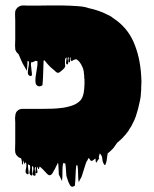

<svg xmlns="http://www.w3.org/2000/svg" viewBox="-20 -592 577 718"><path d="M508 -308Q509 -294 509 -286.5Q509 -279 508 -265V-255Q508 -253 507.5 -250.5Q507 -248 507 -245Q507 -238 506 -230Q505 -222 503 -214Q497 -184 488 -157Q483 -143 477 -132Q474 -125 470.5 -119Q467 -113 463 -108L460 -102Q456 -98 455 -96Q451 -90 449 -88L443 -82Q443 -81 441.5 -79.5Q440 -78 440 -78Q435 -73 429.5 -68Q424 -63 418 -58Q414 -53 410 -46.5Q406 -40 401 -35L395 -29L386 -21Q387 -22 384.5 -20Q382 -18 383 -19Q381 -11 380 0Q379 11 376 19Q374 25 372 25Q370 25 369 22.5Q368 20 367 19Q363 11 362.5 2Q362 -7 357 -14Q356 -15 355.5 -16Q355 -17 353 -18Q349 -5 349.5 -3Q350 -1 351 -1Q352 -1 347 6Q345 8 343 12Q342 13 341 15Q340 17 339 16Q338 12 337.5 8.5Q337 5 337 1Q336 1 335.5 1.5Q335 2 335 2Q333 4 331 5Q329 6 327 8Q320 13 316 4Q315 3 314.5 2Q314 1 313 0Q313 -1 312.5 -1Q312 -1 312 -1Q310 1 310 1Q310 2 309.5 2.5Q309 3 309 3Q309 4 308.5 4Q308 4 308 5Q307 7 306 9Q305 11 303 13Q299 24 295.5 36Q292 48 288 60Q286 67 284.5 70.5Q283 74 279 80Q278 82 276.5 85.5Q275 89 274 88Q272 73 272 57.5Q272 42 270 27Q269 26 267 26Q265 26 265 28Q263 46 262.5 64.5Q262 83 260 102Q260 103 256.5 104.5Q253 106 252 106Q245 107 241.5 100Q238 93 236 89Q235 85 231.5 75.5Q228 66 228 63Q227 52 226.5 40.5Q226 29 224 19Q221 19 218.5 18.5Q216 18 216 18Q213 34 213.5 50.5Q214 67 212 84Q212 86 210.5 82Q209 78 208 77Q208 76 204 68.5Q200 61 200 61Q199 50 199 38.5Q199 27 197 16Q196 17 196 17.5Q196 18 196 18Q192 25 188.5 33Q185 41 180 49Q178 53 175.5 57Q173 61 168 63Q163 65 156 58Q152 54 148 49.5Q144 45 140 41Q133 34 129 31Q127 32 126.5 36Q126 40 124 40Q122 41 121.5 35.5Q121 30 120 32Q117 37 119.5 46Q122 55 116 56Q112 57 112.5 50Q113 43 114 36.5Q115 30 112 33Q109 37 110.5 45Q112 53 113 59.5Q114 66 108 65Q100 64 103 52Q106 40 104 32Q104 31 102 30Q100 29 100 30Q99 35 100 44Q101 53 101 59.5Q101 66 96 64Q88 59 91 47.5Q94 36 92 27Q92 25 89 25Q88 24 86.5 23Q85 22 85 23Q84 29 85.5 38.5Q87 48 87 55Q87 62 81 59Q73 54 76.5 41.5Q80 29 78 19Q78 17 76.5 16Q75 15 74 16L71 23Q71 20 70 16.5Q69 13 67 9Q66 5 66.5 13Q67 21 64 23Q62 24 62 19.5Q62 15 62 12L59 0Q53 -2 51 -3L45 -8Q38 -15 37 -23Q36 -31 36.5 -40.5Q37 -50 37 -59V-134Q37 -139 36.5 -145.5Q36 -152 37 -158Q37 -165 41 -173Q44 -177 48 -180Q49 -181 53 -183Q59 -185 64 -185H143Q157 -185 174 -185.5Q191 -186 207 -188Q228 -190 249 -197Q270 -204 282 -218L286 -224V-225Q287 -225 287 -225.5Q287 -226 287 -226Q289 -230 290 -233.5Q291 -237 292 -241Q292 -240 292.5 -242.5Q293 -245 293 -245Q293 -247 293.5 -249Q294 -251 294 -253L295 -260Q296 -271 296 -278.5Q296 -286 296 -294Q295 -298 295 -301Q295 -304 295 -307Q294 -316 293 -325Q292 -334 288 -342Q284 -352 276 -362Q275 -363 274 -364Q273 -365 271 -366Q271 -367 268 -369Q265 -371 264 -371Q263 -371 261.5 -369.5Q260 -368 258 -369H257L251 -365Q250 -365 249 -364Q248 -363 247 -364L246 -365Q243 -367 244 -371Q245 -375 243 -378Q240 -376 242 -366V-361Q242 -359 239 -359Q235 -359 235.5 -365.5Q236 -372 237 -376Q237 -378 235 -378Q234 -377 234 -376Q234 -375 233 -374Q233 -369 234 -366Q234 -364 234.5 -361.5Q235 -359 235 -357Q235 -351 231 -351Q229 -351 229 -352Q227 -354 227 -358.5Q227 -363 228 -367Q228 -369 228.5 -371.5Q229 -374 229 -375Q229 -377 228.5 -377.5Q228 -378 225 -374Q223 -370 223 -365.5Q223 -361 223 -353Q225 -345 223 -342Q223 -339 221 -339Q220 -336 217.5 -334Q215 -332 213 -330Q212 -329 209 -326.5Q206 -324 207 -325Q203 -321 199 -320Q194 -319 190 -322.5Q186 -326 183 -329Q179 -333 177 -334Q161 -347 147 -366Q144 -366 143 -365Q142 -343 141.5 -320.5Q141 -298 139 -275Q139 -273 134.5 -271Q130 -269 128 -269Q113 -270 112.5 -287Q112 -304 116.5 -326Q121 -348 120 -363Q120 -364 116 -364Q114 -364 113 -365Q107 -361 103 -360Q102 -360 101.5 -359.5Q101 -359 99 -359Q96 -359 96 -359Q95 -351 97 -337.5Q99 -324 99.5 -315Q100 -306 92 -308Q84 -311 84 -320.5Q84 -330 86.5 -341.5Q89 -353 88 -362Q88 -363 86.5 -363Q85 -363 84 -364Q84 -364 83.5 -364Q83 -364 83 -365Q82 -355 82 -346Q82 -337 80 -328Q79 -327 78 -330.5Q77 -334 76 -335L64 -356Q60 -364 56.5 -373Q53 -382 49 -390Q45 -393 42 -397Q41 -398 41 -398.5Q41 -399 40 -400L37 -407V-411Q36 -420 36.5 -429Q37 -438 37 -445V-514Q37 -522 36.5 -531Q36 -540 37 -549Q37 -551 38 -553Q39 -554 39 -555Q39 -556 40 -557Q42 -559 43.5 -561.5Q45 -564 49 -566Q52 -569 57 -570Q58 -571 60 -571Q66 -572 72 -571.5Q78 -571 84 -571H120Q131 -571 157 -571.5Q183 -572 213.5 -571.5Q244 -571 271 -569Q298 -567 310 -562Q352 -553 382 -537Q396 -531 402 -525Q455 -491 479.5 -435Q504 -379 508 -308Z"/></svg>

Font: Rubik Wet Paint
Style: Regular
Weight: 400
Designer: Hubert and Fischer, NaN
Foundry: Hubert and Fischer, NaN
Version: Version 2.200